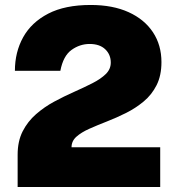

<svg xmlns="http://www.w3.org/2000/svg" viewBox="-20 -753 710 773"><path d="M51 0V-86V-130Q51 -184.5 71.2 -224.2Q91.5 -264 125 -293.2Q158.5 -322.5 198.5 -344Q238.5 -365.5 278.5 -383.2Q318.5 -401 352 -418Q385.5 -435 405.8 -454.8Q426 -474.5 426 -501Q426 -533.5 403.5 -554.8Q381 -576 341 -576Q301.5 -576 268 -552Q234.5 -528 223 -468H40Q40 -543 73.2 -603Q106.5 -663 174 -698Q241.5 -733 345 -733Q434 -733 497.8 -704Q561.5 -675 595.8 -623.2Q630 -571.5 630 -503Q630 -449 610.5 -410.2Q591 -371.5 558.5 -344.5Q526 -317.5 487.5 -298.2Q449 -279 410.5 -264Q372 -249 339.5 -234.5Q307 -220 287.5 -202.5Q268 -185 268 -160H625V0Z"/></svg>

Font: Public Sans Thin Black
Style: Regular
Weight: 900
Version: Version 2.001